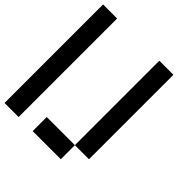

<svg xmlns="http://www.w3.org/2000/svg" viewBox="-228 -1040 1206 1206"><g transform="rotate(45 375.0 -437.5)"><path d="M0 0V-875H125V0ZM500 -125V0H250V-125ZM500 -875H625V-125H500Z"/></g></svg>

Font: Galmuri7 Regular
Style: Regular
Weight: 400
Designer: Lee Minseo (quiple)
Version: Version 2.399;hotconv 1.1.1;makeotfexe 2.6.0 DEVELOPMENT